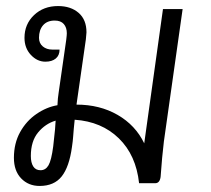

<svg xmlns="http://www.w3.org/2000/svg" viewBox="-20 -606 697 635"><path d="M584 -576 522 -138Q515 -77 513 -44Q511 -18 511 -20Q508 0 493 0H440Q430 -93 373 -148.5Q316 -204 227 -210L224 -180Q223 -170 222 -155Q221 -140 218 -120Q209 -54 184 -22.5Q159 9 111 9Q74 9 50 -16Q26 -41 26 -84Q26 -132 46.5 -169Q67 -206 100.5 -229Q134 -252 170 -258Q171 -282 174 -300L199 -474Q201 -490 201 -496Q201 -515 191 -526.5Q181 -538 161 -538Q136 -538 122.5 -522.5Q109 -507 109 -481Q109 -463 121.5 -452.5Q134 -442 153 -442H177Q177 -423 164.5 -412.5Q152 -402 130 -402Q103 -402 82 -424.5Q61 -447 61 -481Q61 -526 92.5 -556Q124 -586 172 -586Q214 -586 240 -563.5Q266 -541 266 -499Q266 -494 264 -476L233 -260Q310 -260 369 -226Q428 -192 457 -132L519 -576ZM162 -178Q162 -185 164 -207Q130 -197 106 -168Q82 -139 82 -90Q82 -68 90 -55.5Q98 -43 114 -43Q131 -43 140.5 -59.5Q150 -76 156 -122Q156 -124 162 -178Z"/></svg>

Font: Krub
Style: Italic
Weight: 400
Italic angle: -8°
Designer: Ekaluck Peanpanawate
Foundry: Cadson Demak Co.,Ltd.
Version: Version 1.000; ttfautohint (v1.6)